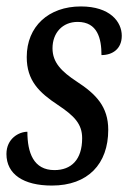

<svg xmlns="http://www.w3.org/2000/svg" viewBox="-26 -566 417 596"><path d="M135 10C247 10 310 -57 310 -163C310 -235 272 -274 212 -313C165 -344 137 -372 137 -416C137 -464 168 -498 215 -498C277 -498 289 -446 289 -395C323 -395 352 -414 352 -455C352 -498 316 -546 225 -546C125 -546 57 -484 57 -389C57 -316 95 -279 154 -240C205 -206 229 -181 229 -137C229 -70 195 -38 143 -38C78 -38 59 -92 59 -157C33 -157 -6 -136 -6 -88C-6 -25 47 10 135 10Z"/></svg>

Font: Noto Serif ExtraCondensed
Style: Italic
Weight: 400
Width: 2
Italic angle: -12°
Designer: Monotype Design Team
Foundry: Monotype Imaging Inc.
Version: Version 2.014